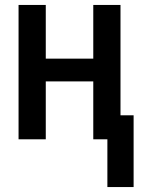

<svg xmlns="http://www.w3.org/2000/svg" viewBox="-20 -563 570 776"><path d="M414 193V0H357V-234H165V0H55V-543H165V-326H357V-543H467V-97H520V193Z"/></svg>

Font: Noto Sans Mono Condensed SemiBold
Style: Regular
Weight: 600
Width: 3
Designer: Monotype Design Team
Foundry: Monotype Imaging Inc.
Version: Version 2.014